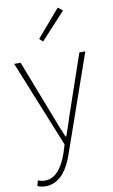

<svg xmlns="http://www.w3.org/2000/svg" viewBox="-112 -876 692 1175"><g transform="rotate(-10 234.0 -288.0)"><path d="M23 233 32 200Q52 209 76 209Q165 209 216 61L231 12L13 -527H53L186 -183Q217 -100 245 -35H250Q261 -64 276 -110L288 -148L294 -166L300 -183L418 -527H455L245 74Q221 146 184 190Q136 244 74 244Q43 244 23 233ZM190 -651 335 -820 364 -797 211 -631Z"/></g></svg>

Font: Noto Sans CJK TC Thin
Style: Regular
Weight: 250
Designer: Ryoko NISHIZUKA ???? (kana & ideographs); Paul D. Hunt (Latin, Greek & Cyrillic); Wenlong ZHANG ??? (bopomofo); Sandoll 
Foundry: Adobe Systems Incorporated
Version: Version 1.004 January 19, 2016